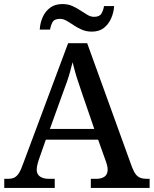

<svg xmlns="http://www.w3.org/2000/svg" viewBox="-20 -927 758 947"><path d="M1 0V-45H18Q38 -45 50.5 -51Q63 -57 73.5 -73.5Q84 -90 95 -122L316 -714H410L631 -103Q640 -80 649.5 -67.5Q659 -55 672.5 -50Q686 -45 704 -45H718V0H428V-45H455Q481 -45 496 -56Q511 -67 511 -91Q511 -97 510 -103Q509 -109 507 -116Q505 -123 503 -129L464 -238H206L171 -138Q168 -130 166 -121.5Q164 -113 162.5 -105.5Q161 -98 161 -91Q161 -68 177 -56.5Q193 -45 221 -45H250V0ZM226 -291H445L386 -463Q377 -491 367.5 -518Q358 -545 351 -570.5Q344 -596 338 -620Q332 -596 325.5 -572.5Q319 -549 310.5 -524.5Q302 -500 291 -471ZM433 -771Q406 -771 384 -780.5Q362 -790 343.5 -802.5Q325 -815 308.5 -824.5Q292 -834 276 -834Q248 -834 239 -817.5Q230 -801 227 -781H176Q178 -815 191 -843.5Q204 -872 228 -889.5Q252 -907 288 -907Q315 -907 336.5 -897.5Q358 -888 376.5 -875.5Q395 -863 411.5 -853.5Q428 -844 444 -844Q471 -844 480.5 -860.5Q490 -877 493 -897H543Q541 -865 528 -836Q515 -807 492 -789Q469 -771 433 -771Z"/></svg>

Font: Noto Serif Gujarati Medium
Style: Regular
Weight: 500
Version: Version 2.102